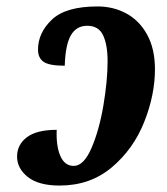

<svg xmlns="http://www.w3.org/2000/svg" viewBox="-20 -566 519 596"><path d="M33 -80Q33 -117 63.5 -140Q94 -163 156 -163Q154 -112 167.5 -81.5Q181 -51 209 -51Q240 -51 264 -106.5Q288 -162 301 -239Q314 -316 314 -376Q314 -427 300 -456.5Q286 -486 251 -486Q217 -486 200 -456.5Q183 -427 181 -362Q133 -362 115.5 -374Q98 -386 98 -412Q98 -464 141 -505Q184 -546 283 -546Q332 -546 372.5 -524Q413 -502 437 -458Q461 -414 461 -351Q461 -271 427.5 -187Q394 -103 327 -46.5Q260 10 165 10Q100 10 66.5 -16.5Q33 -43 33 -80Z"/></svg>

Font: Noto Serif CondExtraBold
Style: Italic
Weight: 800
Width: 3
Italic angle: -12°
Designer: Monotype Design Team
Foundry: Monotype Imaging Inc.
Version: Version 1.001